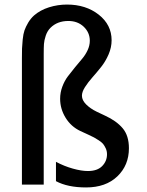

<svg xmlns="http://www.w3.org/2000/svg" viewBox="-20 -802 640 834"><path d="M464.8 -627Q464.8 -596.2 451.7 -565.7Q438.5 -535.2 419.4 -511.2Q400.4 -487.3 381.3 -465.8Q362.3 -444.3 349.1 -423.6Q335.9 -402.8 335.9 -386.2Q335.9 -366.7 354.2 -348.4Q372.6 -330.1 399.9 -316.9L436 -299.8Q485.4 -277.3 512.7 -245.1Q540 -212.9 540 -158.2Q540 -84 489.7 -35.9Q439.5 12.2 354 12.2Q273.9 12.2 223.1 -15.1V-99.1Q258.8 -80.1 296.4 -69.6Q334 -59.1 361.8 -59.1Q402.8 -59.1 423.8 -80.6Q444.8 -102.1 444.8 -131.8Q444.8 -145.5 439.5 -157.2Q434.1 -168.9 428 -176.5Q421.9 -184.1 408.7 -192.6Q395.5 -201.2 388.7 -204.8Q381.8 -208.5 366.2 -215.8L329.1 -232.9Q288.6 -252 264.9 -290.5Q241.2 -329.1 241.2 -373Q241.2 -399.9 250.7 -425.5Q260.3 -451.2 274.7 -470.2Q289.1 -489.3 305.7 -509.5Q322.3 -529.8 336.7 -546.6Q351.1 -563.5 360.6 -584Q370.1 -604.5 370.1 -625Q370.1 -660.6 343.8 -685.8Q317.4 -710.9 276.9 -710.9Q229 -710.9 199.2 -681.2Q185.5 -667.5 178.7 -647Q171.9 -626.5 170.9 -610.8Q169.9 -595.2 169.9 -567.9V0H75.2V-549.8Q75.2 -577.1 75.7 -591.6Q76.2 -606 78.6 -630.4Q81.1 -654.8 86.4 -670.2Q91.8 -685.5 102.3 -703.4Q112.8 -721.2 127.9 -734.9Q154.8 -758.3 192.9 -770.3Q231 -782.2 271 -782.2Q353 -782.2 408.9 -738.3Q464.8 -694.3 464.8 -627Z"/></svg>

Font: Aurulent Sans Mono
Style: Regular
Weight: 400
Monospace: yes
Version: Version 2007.05.04